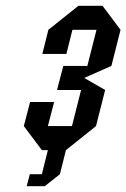

<svg xmlns="http://www.w3.org/2000/svg" viewBox="-20 -520 438 665"><path d="M145.8 0H125L62.5 -83.3L84.2 -166.7H167.5L145.8 -83.3H229.2L260.8 -208.3H177.5L199.2 -291.7H282.5L314.2 -416.7H230.8L210 -333.3H126.7L147.5 -416.7L251.7 -500H335L397.5 -416.7L365.8 -291.7L271.7 -250L344.2 -208.3L312.5 -83.3L208.3 0L187.5 83.3L135 125H72.5L83.3 83.3H125Z"/></svg>

Font: Yulong
Style: Italic
Weight: 400
Italic angle: -14.25°
Designer: GGBotNet
Foundry: f0n7.com
Version: 1.00